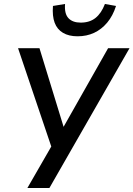

<svg xmlns="http://www.w3.org/2000/svg" viewBox="-20 -948 673 968"><path d="M118 0 251 -231 243 -196 71 -705H179L302 -304H298L525 -705H633L229 0ZM371 -765Q327 -765 297.5 -782.5Q268 -800 255.5 -833.5Q243 -867 247 -918L308 -928Q304 -879 325 -856.5Q346 -834 387 -834Q432 -834 461.5 -857.5Q491 -881 509 -928L565 -918Q549 -868 520.5 -834Q492 -800 454.5 -782.5Q417 -765 371 -765Z"/></svg>

Font: Nunito Sans 7pt Condensed SemiBold
Style: Italic
Weight: 600
Width: 3
Italic angle: -9°
Designer: Vernon Adams
Foundry: Vernon Adams
Version: Version 3.101;gftools[0.9.27]